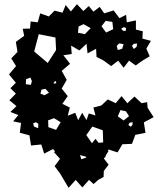

<svg xmlns="http://www.w3.org/2000/svg" viewBox="-20 -743 773 921"><path d="M268 89 242 54 268 19 239 -13 244 -17 234 -28 192 -6 178 -50 129 -45 121 -94 75 -106 81 -153 43 -161 68 -191 30 -206 59 -234 25 -262 56 -294 30 -320 56 -346 23 -386 57 -426 34 -463 64 -494 56 -542 96 -571 89 -605 124 -606 127 -640 161 -636 173 -679 214 -664 242 -692 280 -682 295 -719 320 -688 349 -723 380 -690 406 -714 428 -687 458 -710 480 -679 525 -693 553 -656 585 -672 588 -636 632 -645V-601L665 -593L663 -558L704 -547L682 -510L698 -473L663 -452L631 -429L599 -452L573 -418L547 -452L513 -426L478 -452L443 -470L441 -509L400 -487L395 -533L361 -501L321 -524L324 -484L284 -478L316 -437L276 -403L300 -360L276 -318L305 -282L279 -245L315 -227L305 -188L341 -202L355 -166L374 -202L395 -167L406 -199L438 -189L428 -227L466 -237L497 -266L535 -248L563 -282L591 -248L625 -280L659 -248L686 -253L688 -226L717 -181L670 -156L678 -106L629 -96L613 -53L567 -51L544 -12L500 -26L498 -21L501 -19L489 0L483 15L481 12L478 17L501 47L478 77L477 106L451 120L429 140L407 120L375 156L343 120L309 158ZM519 -638 487 -643 467 -617 489 -587 523 -603ZM381 -627 357 -616 354 -586 387 -579 415 -608ZM585 -608 574 -613 561 -605 571 -595H583ZM246 -563 166 -579 144 -496 209 -441 249 -503ZM573 -531 552 -535 540 -523 545 -503 566 -509ZM638 -534 622 -533 613 -523 622 -508 635 -518ZM126 -371 105 -363 104 -339 128 -336 133 -354ZM248 -354 241 -351 236 -344 244 -342 250 -345ZM198 -317 179 -313 174 -294 193 -286 215 -298ZM584 -209 558 -215 545 -185 573 -165 599 -186ZM271 -157 239 -176 211 -166 212 -133 249 -120ZM616 -157 601 -154 596 -143 607 -135 615 -143ZM152 -157 139 -151 143 -136 163 -128 164 -149ZM473 -118 423 -136 394 -95 421 -56 438 -77 453 -58 475 -60ZM393 13 394 9 364 1 370 21Z"/></svg>

Font: Rubik Gemstones
Style: Regular
Weight: 400
Designer: Hubert and Fischer, NaN
Foundry: Hubert and Fischer, NaN
Version: Version 2.200